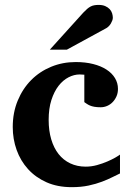

<svg xmlns="http://www.w3.org/2000/svg" viewBox="-20 -754 542 786"><path d="M471.2 -43.9Q458.5 -38.1 440.2 -28.8Q421.9 -19.5 397.7 -10.3Q373.5 -1 342.8 5.6Q312 12.2 273.9 12.2Q215.3 12.2 170.4 -7.8Q125.5 -27.8 94.7 -61.8Q64 -95.7 48.1 -140.1Q32.2 -184.6 32.2 -233.9Q32.2 -293 52.5 -342Q72.8 -391.1 107.7 -426.3Q142.6 -461.4 189.5 -480.7Q236.3 -500 290 -500Q329.6 -500 361.3 -491.9Q393.1 -483.9 415.8 -469.2Q438.5 -454.6 450.7 -434.3Q462.9 -414.1 462.9 -390.1Q462.9 -373 456.8 -359.4Q450.7 -345.7 440.9 -335.7Q431.2 -325.7 418.5 -320.3Q405.8 -314.9 392.1 -314.9Q376.5 -314.9 366 -316.9Q355.5 -318.8 348.1 -322Q340.8 -325.2 335.4 -328.9Q330.1 -332.5 325.2 -335.9V-448.2Q318.8 -448.2 315.2 -448.7Q311.5 -449.2 306.2 -449.2Q283.2 -449.2 260.5 -437.5Q237.8 -425.8 219.7 -402.6Q201.7 -379.4 190.4 -344.5Q179.2 -309.6 179.2 -263.2Q179.2 -219.2 189.7 -183.8Q200.2 -148.4 219.7 -123.5Q239.3 -98.6 267.6 -85.2Q295.9 -71.8 331.1 -71.8Q354 -71.8 377 -78.1Q399.9 -84.5 419.2 -92.8Q438.5 -101.1 452.4 -109.1Q466.3 -117.2 471.2 -121.1ZM441.9 -681.2Q441.9 -676.3 439.7 -670.2Q437.5 -664.1 434.1 -658.2Q430.7 -652.3 425.8 -647.2Q420.9 -642.1 416 -639.2L253.9 -550.8H184.1L320.8 -702.1Q329.6 -711.4 336.7 -717.5Q343.8 -723.6 350.8 -727.3Q357.9 -731 365.7 -732.4Q373.5 -733.9 383.8 -733.9Q399.9 -733.9 410.9 -729Q421.9 -724.1 429 -716.6Q436 -709 439 -699.5Q441.9 -689.9 441.9 -681.2Z"/></svg>

Font: Charis SIL
Style: Bold
Weight: 700
Foundry: SIL International
Version: Version 4.112